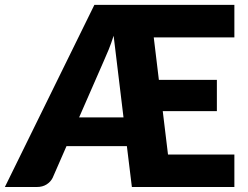

<svg xmlns="http://www.w3.org/2000/svg" viewBox="-38 -748 992 768"><path d="M577 -598.5 597.5 -428.5H829.5V-303.5H613L634 -130H899.5V0H489.5L469.5 -163.5H228L172.5 -36.5Q164.5 -20.5 148.2 -10.2Q132 0 109.5 0H-18.5L339.5 -728.5H899.5V-598.5ZM456 -278.5 416.5 -605Q407 -575 396.8 -549.8Q386.5 -524.5 376.5 -502.5L278.5 -278.5Z"/></svg>

Font: Lato
Style: Regular
Weight: 900
Designer: Lukasz Dziedzic with Adam Twardoch and Botio Nikoltchev
Foundry: tyPoland Lukasz Dziedzic
Version: Version 2.010; 2014-09-01; http://www.latofonts.com/; ttfaut